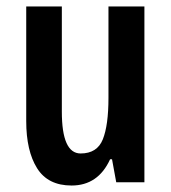

<svg xmlns="http://www.w3.org/2000/svg" viewBox="-20 -563 528 593"><path d="M426 -543V0H339L326 -71H320Q283 10 201 10Q128 10 94.5 -43.5Q61 -97 61 -189V-543H171V-218Q171 -89 229 -89Q280 -89 297.5 -132.5Q315 -176 315 -261V-543Z"/></svg>

Font: Noto Sans Malayalam ExtraCondensed SemiBold
Style: Regular
Weight: 600
Width: 2
Designer: Jelle Bosma - Monotype Design Team
Foundry: Monotype Imaging Inc.
Version: Version 2.104; ttfautohint (v1.8.4.7-5d5b)